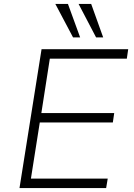

<svg xmlns="http://www.w3.org/2000/svg" viewBox="-20 -955 682 975"><path d="M79 0 191 -705H631L624 -657H233L190 -381H560L553 -333H182L137 -48H527L519 0ZM468 -765 379 -935H443L504 -765ZM351 -765 261 -935H325L387 -765Z"/></svg>

Font: Nunito Sans 7pt ExtraLight
Style: Italic
Weight: 250
Italic angle: -9°
Designer: Vernon Adams
Foundry: Vernon Adams
Version: Version 3.101;gftools[0.9.27]